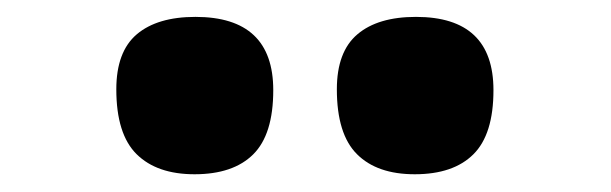

<svg xmlns="http://www.w3.org/2000/svg" viewBox="-20 -842 713 224"><path d="M463.9 -638.7Q419.9 -638.7 396.5 -662.1Q373 -685.5 373 -737.8Q373 -781.7 397 -802Q420.9 -822.3 465.3 -822.3Q555.7 -822.3 555.7 -736.8Q555.7 -685.1 532.2 -661.9Q508.8 -638.7 463.9 -638.7ZM207 -638.7Q163.1 -638.7 139.4 -662.1Q115.7 -685.5 115.7 -737.8Q115.7 -781.7 139.6 -802Q163.6 -822.3 208 -822.3Q298.8 -822.3 298.8 -736.8Q298.8 -685.1 275.4 -661.9Q252 -638.7 207 -638.7Z"/></svg>

Font: Pinar-DS1-FD Bold
Style: Regular
Weight: 700
Designer: Amin Abedi
Version: Version 2.000